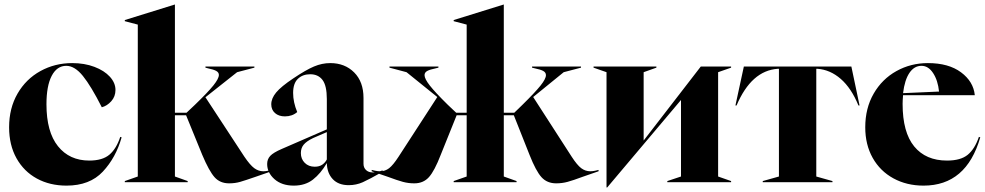

<svg xmlns="http://www.w3.org/2000/svg" viewBox="-20 -800 4325 843"><path d="M20 -241Q20 -325 57 -389Q94 -453 157.5 -488Q221 -523 297 -523Q351 -523 394.5 -506.5Q438 -490 462.5 -463Q487 -436 487 -405Q487 -376 468.5 -355.5Q450 -335 427 -329Q380 -422 344 -466.5Q308 -511 271 -511Q230 -511 207 -467Q184 -423 184 -342Q184 -221 234.5 -158Q285 -95 372 -95Q430 -95 460.5 -121Q491 -147 508 -199L514 -197Q489 -108 431.5 -46.5Q374 15 272 15Q199 15 142 -16Q85 -47 52.5 -105Q20 -163 20 -241Z M868 -120 797 -294H748V-25L804 -5V0H528V-5L585 -25V-692L528 -707V-712L747 -780H748V-305H799L836 -340Q893 -395 917 -425Q941 -455 941 -471Q941 -482 929.5 -488.5Q918 -495 893 -500L882 -503V-508H1097V-503L1021 -483L882 -373L1053 -112Q1078 -75 1096.5 -61.5Q1115 -48 1136 -48Q1147 -48 1157.5 -50.5Q1168 -53 1172 -54V-48L1103 -24Q1057 -8 1034.5 -1.5Q1012 5 986 5Q946 5 922 -22Q898 -49 868 -120Z M1153 -80Q1153 -101 1166.5 -115.5Q1180 -130 1217 -146L1415 -232V-365Q1415 -424 1396 -449Q1377 -474 1342 -474Q1309 -474 1288 -454Q1267 -434 1267 -392Q1267 -351 1285 -308Q1263 -289 1231 -289Q1204 -289 1187.5 -303.5Q1171 -318 1171 -342Q1171 -368 1192.5 -394Q1214 -420 1268 -456Q1323 -493 1358.5 -508Q1394 -523 1430 -523Q1494 -523 1535 -482Q1576 -441 1576 -370V-81Q1576 -64 1587 -53.5Q1598 -43 1616 -43Q1627 -43 1638 -45.5Q1649 -48 1660 -52V-46Q1602 -13 1573 0Q1544 13 1511 13Q1466 13 1441 -13.5Q1416 -40 1415 -84Q1388 -38 1354 -11.5Q1320 15 1270 15Q1217 15 1185 -13.5Q1153 -42 1153 -80ZM1362 -68Q1382 -68 1395 -77Q1408 -86 1415 -100V-220L1355 -194Q1326 -180 1313.5 -165Q1301 -150 1301 -128Q1301 -102 1318 -85Q1335 -68 1362 -68Z M2305 -120 2236 -294H2192V-25L2248 -5V0H1972V-5L2029 -25V-294H1985L1915 -120Q1888 -50 1863.5 -22.5Q1839 5 1799 5Q1773 5 1749 -1.5Q1725 -8 1682 -24L1612 -48V-54Q1616 -53 1627 -50.5Q1638 -48 1649 -48Q1671 -48 1688.5 -61.5Q1706 -75 1730 -112L1900 -374L1765 -483L1690 -503V-508H1905V-503L1893 -500Q1868 -495 1856 -488.5Q1844 -482 1844 -470Q1844 -454 1867.5 -424Q1891 -394 1946 -340L1983 -305H2029V-692L1972 -707V-712L2191 -780H2192V-305H2238L2274 -340Q2330 -395 2353.5 -424.5Q2377 -454 2377 -470Q2377 -482 2365 -488.5Q2353 -495 2328 -500L2316 -503V-508H2531V-503L2455 -483L2321 -374L2490 -112Q2514 -75 2532 -61.5Q2550 -48 2572 -48Q2583 -48 2593.5 -50.5Q2604 -53 2608 -54V-48L2539 -24Q2496 -8 2472 -1.5Q2448 5 2422 5Q2382 5 2357.5 -22Q2333 -49 2305 -120Z M2643 -483 2586 -503V-508H2862V-503L2806 -483V-183L3057 -508H3190V-503L3133 -483V-25L3190 -5V0H2910V-5L2970 -25V-361L2646 23H2643Z M3329 -5 3400 -25V-498H3395Q3279 -490 3214 -337H3209L3246 -508H3718L3754 -337H3749Q3718 -413 3671.5 -453.5Q3625 -494 3569 -498H3564V-25L3635 -5V0H3329Z M3779 -241Q3779 -325 3816 -389Q3853 -453 3916 -488Q3979 -523 4054 -523Q4145 -523 4199.5 -482.5Q4254 -442 4260 -382H3945Q3943 -358 3943 -344Q3943 -219 3994 -157Q4045 -95 4138 -95Q4198 -95 4229 -120.5Q4260 -146 4278 -199L4284 -197Q4223 15 4035 15Q3961 15 3902.5 -17Q3844 -49 3811.5 -107Q3779 -165 3779 -241ZM4103 -398Q4098 -447 4077 -479Q4056 -511 4026 -511Q3994 -511 3973 -480Q3952 -449 3945 -391Z"/></svg>

Font: Nyght Serif Bold
Style: Regular
Weight: 700
Designer: Maksym Kobuzan
Version: Version 0.410